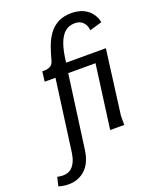

<svg xmlns="http://www.w3.org/2000/svg" viewBox="-288 -872 970 1203"><g transform="rotate(-20 197.5 -270.5)"><path d="M-95 162Q-31 176 1.5 145.5Q34 115 43 50L107 -425H35L43 -491Q56 -491 71.5 -492.5Q87 -494 100.5 -503Q114 -512 120 -534Q132 -580 147.5 -623Q163 -666 187.5 -699.5Q212 -733 248.5 -752.5Q285 -772 341 -772Q368 -772 393 -765Q418 -758 439 -743.5Q460 -729 475 -706.5Q490 -684 496 -654L414 -630Q412 -653 402 -670Q392 -687 375.5 -696Q359 -705 337 -705Q297 -705 270 -681.5Q243 -658 226.5 -611Q210 -564 202 -491H467L411 -61V0H317L374 -425H192L126 60Q113 163 48 205Q-17 247 -109 221Z"/></g></svg>

Font: Rosario Medium
Style: Italic
Weight: 500
Italic angle: -8.05°
Version: Version 1.201